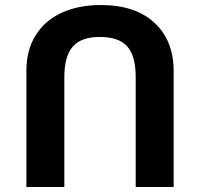

<svg xmlns="http://www.w3.org/2000/svg" viewBox="-20 -744 796 764"><path d="M85 -462Q85 -545 122 -604Q159 -663 226 -693.5Q293 -724 381 -724Q518 -724 594.5 -653.5Q671 -583 671 -460V0H520V-437Q520 -521 486.5 -559Q453 -597 377 -597Q303 -597 269.5 -558.5Q236 -520 236 -436V0H85Z"/></svg>

Font: Noto Sans Georgian
Style: Regular
Weight: 600
Designer: Monotype Design team
Foundry: Monotype Imaging Inc.
Version: Version 1.000